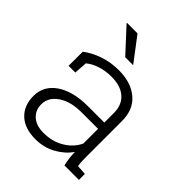

<svg xmlns="http://www.w3.org/2000/svg" viewBox="-212 -851 976 976"><g transform="rotate(45 276.0 -363.0)"><path d="M50.8 0ZM412.1 0Q406.2 -26.9 403.8 -46.4Q401.4 -65.9 401.4 -85.9Q372.1 -44.4 323.2 -17.1Q274.4 10.3 213.4 10.3Q135.7 10.3 93.3 -29.8Q50.8 -69.8 50.8 -138.2Q50.8 -211.4 113.8 -254.4Q176.8 -297.4 284.7 -297.4H401.4V-367.2Q401.4 -423.8 365 -456.1Q328.6 -488.3 263.2 -488.3Q219.2 -488.3 182.9 -476.3Q146.5 -464.4 122.1 -443.8L117.2 -373H68.8L69.3 -474.6Q106 -502.9 157 -520.5Q208 -538.1 265.6 -538.1Q353 -538.1 406.2 -493.7Q459.5 -449.2 459.5 -366.2V-106.4Q459.5 -90.3 460.2 -75.4Q460.9 -60.5 463.4 -46.4L516.1 -43V0ZM219.7 -41.5Q283.2 -41.5 331.5 -70.8Q379.9 -100.1 401.4 -146.5V-252.4H283.7Q204.1 -252.4 156.5 -219.5Q108.9 -186.5 108.9 -136.2Q108.9 -93.8 138.4 -67.6Q168 -41.5 219.7 -41.5ZM298.8 -607.4H241.7L124 -734.9L125 -737.3H200.2Z"/></g></svg>

Font: TypoPRO Roboto Slab
Style: Light
Weight: 300
Designer: Google
Version: Version 1.100263; 2013; ttfautohint (v0.94.20-1c74) -l 8 -r 